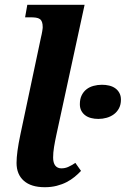

<svg xmlns="http://www.w3.org/2000/svg" viewBox="-20 -780 530 810"><path d="M238.8 -69.8Q254.4 -69.8 267.6 -75.7Q280.8 -81.5 297.9 -92.8L321.8 -59.1Q310.1 -46.4 294.9 -33.9Q279.8 -21.5 261 -11.7Q242.2 -2 219.2 3.9Q196.3 9.8 168.9 9.8Q111.3 9.8 80.6 -17.3Q49.8 -44.4 49.8 -92.8Q49.8 -135.7 65.9 -211.9L152.8 -622.1Q154.3 -628.4 155.8 -635.3Q157.2 -642.1 158.2 -648.2Q159.2 -654.3 159.7 -658.7Q160.2 -663.1 160.2 -665Q160.2 -678.7 157.2 -687Q154.3 -695.3 147.9 -699.7Q141.6 -704.1 131.3 -705.6Q121.1 -707 106.9 -707H85.9L95.2 -759.8H336.9L217.8 -210.9Q211.9 -183.6 208 -159.9Q204.1 -136.2 204.1 -115.2Q204.1 -93.3 213.1 -81.5Q222.2 -69.8 238.8 -69.8ZM395 -278.3Q378.4 -278.3 364.3 -282Q350.1 -285.6 339.6 -293.5Q329.1 -301.3 323 -313Q316.9 -324.7 316.9 -340.3Q316.9 -362.3 324.5 -377.7Q332 -393.1 344.7 -403.1Q357.4 -413.1 374.5 -417.7Q391.6 -422.4 410.2 -422.4Q426.3 -422.4 440.7 -418.9Q455.1 -415.5 466.1 -407.7Q477.1 -399.9 483.6 -387.9Q490.2 -376 490.2 -359.4Q490.2 -338.9 482.2 -323.5Q474.1 -308.1 460.7 -298.1Q447.3 -288.1 430.2 -283.2Q413.1 -278.3 395 -278.3Z"/></svg>

Font: Droid Serif
Style: Bold Italic
Weight: 700
Italic angle: -12°
Designer: Monotype Design team
Foundry: Monotype Imaging Inc.
Version: Version 1.03